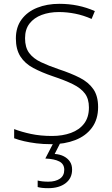

<svg xmlns="http://www.w3.org/2000/svg" viewBox="-20 -744 585 1004"><path d="M493 -184Q493 -120 461 -76.5Q429 -33 373.5 -11.5Q318 10 249 10Q205 10 170 5.5Q135 1 106.5 -5.5Q78 -12 54 -21V-69Q93 -54 142.5 -43.5Q192 -33 252 -33Q307 -33 351 -49Q395 -65 420 -98Q445 -131 445 -182Q445 -227 424 -255Q403 -283 361.5 -303.5Q320 -324 257 -345Q198 -365 154 -388.5Q110 -412 86.5 -449Q63 -486 63 -543Q63 -602 93 -642.5Q123 -683 174.5 -703.5Q226 -724 290 -724Q341 -724 387 -714.5Q433 -705 476 -686L459 -645Q416 -664 373 -672.5Q330 -681 288 -681Q238 -681 198 -666Q158 -651 134.5 -621Q111 -591 111 -544Q111 -496 132.5 -467Q154 -438 194 -419Q234 -400 287 -382Q351 -361 397 -337.5Q443 -314 468 -278Q493 -242 493 -184ZM357 143Q357 188 323 214Q289 240 232 240Q214 240 200.5 238.5Q187 237 177 234V200Q189 203 202.5 204.5Q216 206 233 206Q270 206 293 190.5Q316 175 316 144Q316 114 290.5 100.5Q265 87 217 85L261 0H297L266 61Q294 63 314 73.5Q334 84 345.5 101Q357 118 357 143Z"/></svg>

Font: Noto Sans Syriac Eastern ExtraLight
Style: Regular
Weight: 250
Designer: Patrick Giasson and the Monotype Design Team
Foundry: Monotype Imaging Inc.
Version: Version 3.001